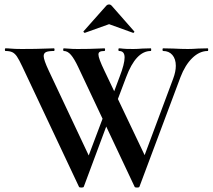

<svg xmlns="http://www.w3.org/2000/svg" viewBox="-20 -843 959 866"><path d="M347 3Q337 3 336 -1L81 -542Q66 -574 56.5 -588Q47 -602 35.5 -607.5Q24 -613 5 -613Q2 -613 2 -619Q2 -625 5 -625Q20 -625 26 -624Q46 -622 78 -622Q145 -622 191 -624Q204 -625 223 -625Q226 -625 226 -619Q226 -613 223 -613Q198 -613 187.5 -608Q177 -603 177 -590Q177 -573 200 -524L389 -123L347 -54L462 -359L481 -331L358 -1Q357 3 347 3ZM917 -613Q880 -613 847.5 -581.5Q815 -550 794 -495L609 -1Q608 3 598 3Q588 3 587 -1L332 -542Q315 -578 300 -595.5Q285 -613 268 -613Q265 -613 265 -619Q265 -625 268 -625Q278 -625 291.5 -623.5Q305 -622 330 -622Q387 -622 425 -624Q435 -625 451 -625Q454 -625 454 -619Q454 -613 451 -613Q437 -613 430.5 -609.5Q424 -606 424 -597Q424 -580 451 -524L642 -123L599 -54L761 -488Q773 -520 773 -546Q773 -577 757.5 -595Q742 -613 716 -613Q713 -613 713 -619Q713 -625 716 -625L762 -624Q798 -622 828 -622Q848 -622 874 -624L917 -625Q919 -625 919 -619Q919 -613 917 -613ZM542 -584Q542 -613 517 -613Q514 -613 514 -619Q514 -625 517 -625Q525 -625 534.5 -623.5Q544 -622 582 -622Q599 -622 623 -624L660 -625Q662 -625 662 -619Q662 -613 660 -613Q593 -613 549 -495L487 -331L468 -359L520 -498Q542 -555 542 -584ZM472 -823Q478 -823 483 -818L585 -702Q586 -702 586 -700Q586 -698 583.5 -696Q581 -694 580 -695L472 -734L363 -695Q361 -694 358 -697.5Q355 -701 357 -702L460 -818Q465 -823 472 -823Z"/></svg>

Font: Cormorant Unicase
Style: Bold
Weight: 700
Designer: Christian Thalmann (Catharsis Fonts)
Foundry: Catharsis Fonts
Version: Version 4.000